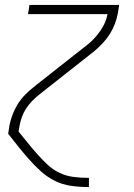

<svg xmlns="http://www.w3.org/2000/svg" viewBox="-20 -540 540 775"><path d="M338 215Q301 215 266 210Q231 205 200.5 189.5Q170 174 145 151.5Q120 129 98 104Q76 79 54.5 52.5Q33 26 13 0L18 -33Q22 -54 30 -75.5Q38 -97 50 -117Q62 -137 78.5 -154.5Q95 -172 114 -187L224 -274L336 -362Q364 -385 386 -417Q408 -449 414 -483H93L99 -520H461L456 -488Q452 -466 444 -444.5Q436 -423 423.5 -403Q411 -383 394.5 -365.5Q378 -348 360 -333L138 -158Q123 -146 109.5 -132Q96 -118 85.5 -102Q75 -86 68.5 -68Q62 -50 59 -33L55 -9Q73 13 91.5 36Q110 59 129.5 81Q149 103 170 123Q191 143 218 156.5Q245 170 275.5 174Q306 178 338 178H339V215Z"/></svg>

Font: Iosevka Curly Extralight
Style: Italic
Weight: 200
Italic angle: -9°
Monospace: yes
Designer: Belleve Invis
Foundry: Belleve Invis
Version: Version 22.1.2; ttfautohint (v1.8.4)